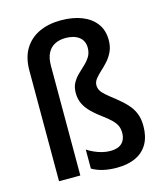

<svg xmlns="http://www.w3.org/2000/svg" viewBox="-115 -851 810 948"><g transform="rotate(-15 290.0 -377.5)"><path d="M488.8 -610.4Q488.8 -576.2 476.8 -551Q464.8 -525.9 447.5 -506.8Q430.2 -487.8 412.8 -472.2Q395.5 -456.5 383.8 -441.4Q372.1 -426.3 372.1 -409.2Q372.1 -395 379.2 -382.6Q386.2 -370.1 402.8 -355.7Q419.4 -341.3 446.8 -320.3Q479 -294.9 500.7 -271.2Q522.5 -247.6 533.4 -220.2Q544.4 -192.9 544.4 -155.8Q544.4 -102.1 523.4 -65.2Q502.4 -28.3 462.4 -9.3Q422.4 9.8 365.2 9.8Q328.1 9.8 296.6 2.7Q265.1 -4.4 239.3 -19.5V-116.7Q254.9 -106.4 274.2 -97.7Q293.5 -88.9 314.5 -83.7Q335.4 -78.6 356 -78.6Q395.5 -78.6 415 -97.7Q434.6 -116.7 434.6 -149.9Q434.6 -170.4 427.5 -186.3Q420.4 -202.1 403.3 -219Q386.2 -235.8 356 -257.8Q320.8 -284.2 300.5 -306.9Q280.3 -329.6 272 -352.1Q263.7 -374.5 263.7 -399.4Q263.7 -429.2 275.4 -450.2Q287.1 -471.2 304.2 -487.8Q321.3 -504.4 338.4 -520.3Q355.5 -536.1 367.2 -555.2Q378.9 -574.2 378.9 -600.1Q378.9 -635.7 353.5 -655.3Q328.1 -674.8 284.7 -674.8Q253.4 -674.8 229.7 -662.6Q206.1 -650.4 193.1 -625.2Q180.2 -600.1 180.2 -560.5V0H71.3V-565.9Q71.3 -631.8 98.4 -676Q125.5 -720.2 173.6 -742.7Q221.7 -765.1 285.2 -765.1Q345.7 -765.1 391.6 -747.1Q437.5 -729 463.1 -694.6Q488.8 -660.2 488.8 -610.4Z"/></g></svg>

Font: Open Sans SemiCondensed SemiBold
Style: Regular
Weight: 600
Width: 4
Designer: Monotype Design Team
Foundry: Monotype Imaging Inc.
Version: Version 3.000